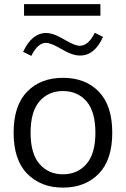

<svg xmlns="http://www.w3.org/2000/svg" viewBox="-20 -875 590 901"><path d="M92.8 -855.5V-801.3H451.2V-855.5ZM127 -612.8C147 -653.3 169.9 -673.8 195.3 -673.8C210.9 -673.8 233.9 -665 264.2 -647C303.7 -623.5 331.5 -614.3 356.4 -614.3C401.4 -614.3 437 -643.6 463.4 -701.7L424.8 -721.2C404.8 -680.7 381.3 -660.2 355 -660.2C338.9 -660.2 319.8 -667.5 285.2 -687.5C244.6 -711.4 219.2 -720.2 196.3 -720.2C152.3 -720.2 116.2 -690.9 88.4 -631.8ZM275.4 -509.8C205.6 -509.8 149.4 -488.3 107.4 -444.8C64.9 -401.4 43.9 -337.4 43.9 -252.4C43.9 -167.5 64.9 -103.5 107.4 -60.1C149.9 -16.6 205.6 5.4 275.4 5.4C345.2 5.4 401.4 -16.6 443.8 -60.1C485.8 -103.5 506.8 -167.5 506.8 -252.4C506.8 -337.4 485.8 -401.4 443.8 -444.8C401.9 -488.3 345.7 -509.8 275.4 -509.8ZM275.4 -447.8C320.8 -447.8 357.9 -431.6 385.7 -399.9C413.6 -367.7 427.7 -318.4 427.7 -252.4C427.7 -186.5 413.6 -137.2 385.7 -105.5C357.9 -73.2 320.8 -57.1 275.4 -57.1C230 -57.1 193.4 -73.2 165.5 -105.5C137.7 -137.2 123.5 -186.5 123.5 -252.4C123.5 -318.4 137.7 -367.7 165.5 -399.9C193.4 -431.6 230 -447.8 275.4 -447.8Z"/></svg>

Font: Estedad Regular
Style: Regular
Weight: 400
Designer: Amin Abedi
Version: Version 7.3